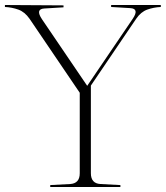

<svg xmlns="http://www.w3.org/2000/svg" viewBox="-49 -751 664 768"><path d="M119.1 -673.8 299.8 -407.7 481.9 -675.8Q509.3 -716.3 472.2 -718.5Q435.1 -720.7 395.5 -723.1V-731H594.2V-723.1Q565.4 -721.7 540 -712.6Q514.6 -703.6 495.6 -675.8L314.5 -408.7V-58.1Q314.5 -17.1 352.8 -14.9Q391.1 -12.7 432.6 -10.7V-2.9H151.9V-10.7Q192.9 -12.7 231.4 -14.9Q270 -17.1 270 -58.1V-379.9L69.3 -675.8Q49.8 -703.6 24.4 -712.6Q-1 -721.7 -29.3 -723.1V-731L205.1 -729.5V-721.7Q165 -719.2 128.2 -717Q91.3 -714.8 119.1 -673.8Z"/></svg>

Font: Tartlers End
Style: Regular
Weight: 200
Designer: Peter Wiegel
Foundry: Peter Wiegel
Version: Version 1.000 2013 initial release